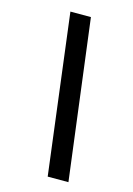

<svg xmlns="http://www.w3.org/2000/svg" viewBox="-112 -778 583 841"><g transform="rotate(15 179.5 -357.0)"><path d="M191 5 100 -719H193L285 5Z"/></g></svg>

Font: Noto Sans ExtraCondensed SemiBold
Style: Italic
Weight: 600
Width: 2
Italic angle: -12°
Designer: Monotype Design Team
Foundry: Monotype Imaging Inc.
Version: Version 2.013; ttfautohint (v1.8.4.7-5d5b)